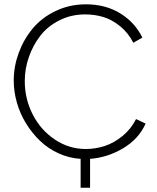

<svg xmlns="http://www.w3.org/2000/svg" viewBox="-20 -734 730 893"><path d="M657.2 -159.2Q625.5 -87.9 553.2 -44.7Q481 -1.5 398.9 4.9V139.2H355V4.9Q301.3 1.5 252.4 -20.8Q203.6 -43 166.3 -78.9Q128.9 -114.7 101.1 -159.9Q73.2 -205.1 58.6 -256.6Q43.9 -308.1 43.9 -359.9Q43.9 -424.8 66.9 -487.5Q89.8 -550.3 131.6 -600.8Q173.3 -651.4 238.3 -682.6Q303.2 -713.9 379.9 -713.9Q471.2 -713.9 539.6 -671.6Q607.9 -629.4 642.1 -559.1L600.1 -535.2Q576.2 -582 538.1 -612.5Q500 -643.1 460.2 -655Q420.4 -667 376 -667Q311 -667 256.6 -639.6Q202.1 -612.3 167.7 -567.9Q133.3 -523.4 114.3 -468.8Q95.2 -414.1 95.2 -356.9Q95.2 -273.9 132.3 -201.4Q169.4 -128.9 235.1 -85Q300.8 -41 378.9 -41Q423.8 -41 466.8 -54.9Q509.8 -68.8 549.6 -101.3Q589.4 -133.8 612.8 -180.2Z"/></svg>

Font: Rawline Light
Style: Regular
Weight: 300
Designer: Matt McInerney, Pablo Impallari, Rodrigo Fuenzalida
Foundry: Matt McInerney, Pablo Impallari, Rodrigo Fuenzalida
Version: Version 4.020;PS 004.020;hotconv 1.0.88;makeotf.lib2.5.64775